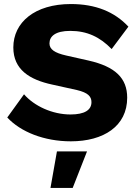

<svg xmlns="http://www.w3.org/2000/svg" viewBox="-20 -690 685 951"><path d="M331 -670C152 -670 46 -579 46 -455C46 -345 127 -295 239 -271L361 -244C416 -231 433 -212 433 -184C433 -145 399 -123 329 -123C239 -123 149 -165 99 -223L16 -108C82 -37 198 10 331 10C493 10 610 -65 610 -206C610 -303 551 -360 419 -390L308 -415C250 -428 225 -446 225 -475C225 -510 254 -537 328 -537C411 -537 475 -507 533 -447L616 -558C547 -632 453 -670 331 -670ZM411 60H262L230 241H340Z"/></svg>

Font: Work Sans
Style: Bold
Weight: 700
Designer: Wei Huang
Foundry: Wei Huang
Version: Version 2.012